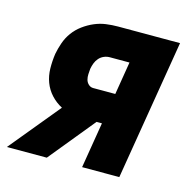

<svg xmlns="http://www.w3.org/2000/svg" viewBox="-112 -604 695 688"><g transform="rotate(15 235.5 -260.0)"><path d="M-29 0 125 -187Q102 -199 84.5 -218Q67 -237 58 -261Q49 -285 48.5 -312Q48 -339 52 -367Q56 -388 63.5 -409.5Q71 -431 84.5 -449.5Q98 -468 117 -482Q136 -496 157 -505Q178 -514 200 -517Q222 -520 244 -520H474L388 0H250L278 -170H258L119 0ZM215 -284H297L317 -406H244Q233 -406 222.5 -401.5Q212 -397 204.5 -388.5Q197 -380 193 -369.5Q189 -359 187 -348Q186 -338 185.5 -327.5Q185 -317 187.5 -307.5Q190 -298 197.5 -291Q205 -284 215 -284Z"/></g></svg>

Font: Iosevka SS04 Heavy
Style: Italic
Weight: 900
Italic angle: -9°
Monospace: yes
Designer: Belleve Invis
Foundry: Belleve Invis
Version: Version 19.0.0; ttfautohint (v1.8.4)